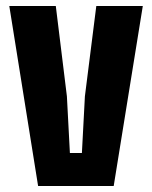

<svg xmlns="http://www.w3.org/2000/svg" viewBox="-20 -620 507 640"><path d="M107 0 11 -600H166L203 -299L213 -110H253L263 -299L301 -600H456L359 0Z"/></svg>

Font: Big Shoulders Text Thin Black
Style: Regular
Weight: 900
Version: Version 2.002